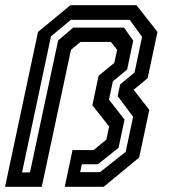

<svg xmlns="http://www.w3.org/2000/svg" viewBox="-44 -720 658 740"><path d="M-24.5 0 102.5 -597 227.5 -700H482L563 -597L525 -418.5L471 -374L531.5 -296.5L492.5 -113L355.5 0H205.5L235.5 -141.5H316.5L366 -182L376.5 -232.5L312 -314.5L336 -428L396.5 -477.5L407.5 -528L383.5 -558.5H266.5L229.5 -528L117 0ZM41 -55.5H71.5L180 -564L238 -613.5H434L469.5 -563.5L446 -452L391 -406.5L376 -336L436 -259L413 -150.5L333.5 -87H271.5L265 -56.5H341.5L440.5 -135L469 -270L409.5 -349.5L419 -394.5L474.5 -440.5L503.5 -578L456 -643.5H229L152.5 -580Z"/></svg>

Font: Tourney Expanded SemiBold
Style: Italic
Weight: 600
Width: 7
Italic angle: -12°
Designer: Tyler Finck
Foundry: Etcetera Type Co
Version: Version 1.010; ttfautohint (v1.8.3)